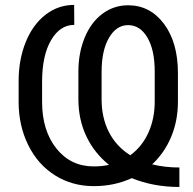

<svg xmlns="http://www.w3.org/2000/svg" viewBox="-20 -741 781 775"><path d="M704.1 13.7Q599.1 13.7 511.7 -22Q442.4 10.3 358.4 10.3Q271.5 10.3 202.1 -33.2Q132.8 -76.7 94 -155.3Q55.2 -233.9 55.2 -329.6V-413.6Q55.2 -500 83.7 -570.8Q112.3 -641.6 163.6 -681.4Q214.8 -721.2 279.3 -721.2L279.8 -640.6Q222.2 -640.6 186 -578.6Q149.9 -516.6 149.9 -410.6V-329.6Q149.9 -214.4 207.5 -141.8Q265.1 -69.3 358.4 -69.3Q392.6 -69.3 419.9 -75.7Q360.8 -123 328.6 -190.7Q296.4 -258.3 296.4 -341.3V-452.1Q296.4 -527.3 321.8 -589.1Q347.2 -650.9 393.3 -685.3Q439.5 -719.7 497.1 -719.7Q585.9 -719.7 642.1 -644.5Q698.2 -569.3 698.2 -445.8V-331.1Q698.2 -253.9 671.1 -189Q644 -124 594.2 -77.6Q645 -64.9 704.1 -64.9ZM390.1 -340.3Q390.1 -266.1 419.4 -208.3Q448.7 -150.4 505.9 -114.3Q553.7 -149.4 579.1 -205.8Q604.5 -262.2 604.5 -331.1V-452.6Q604.5 -539.1 575 -589.4Q545.4 -639.6 497.1 -639.6Q449.7 -639.6 419.9 -588.4Q390.1 -537.1 390.1 -450.2Z"/></svg>

Font: Roboto
Style: Regular
Weight: 400
Designer: Google
Version: Version 2.134; 2016; ttfautohint (v1.6)